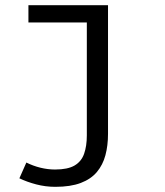

<svg xmlns="http://www.w3.org/2000/svg" viewBox="-20 -506 640 743"><path d="M194 217Q156 217 120 207.5Q84 198 55 184L82 123Q108 136 136.5 143Q165 150 193 150Q242 150 268.5 134.5Q295 119 305.5 89Q316 59 316 18V-419H90V-486H398V12Q398 57 388 94.5Q378 132 355 159.5Q332 187 292.5 202Q253 217 194 217Z"/></svg>

Font: Source Code Pro
Style: Regular
Weight: 400
Monospace: yes
Designer: Paul D. Hunt, Teo Tuominen
Foundry: Adobe Systems Incorporated
Version: Version 1.018;hotconv 1.0.116;makeotfexe 2.5.65601